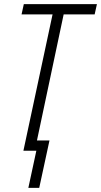

<svg xmlns="http://www.w3.org/2000/svg" viewBox="-20 -734 492 935"><path d="M118 181H171L221 -50H160L290 -664H441L452 -714H96L85 -664H236L94 0H157Z"/></svg>

Font: Noto Sans Condensed Light
Style: Italic
Weight: 300
Width: 3
Italic angle: -12°
Designer: Monotype Design Team
Foundry: Monotype Imaging Inc.
Version: Version 2.013